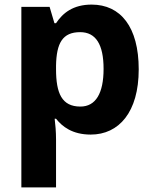

<svg xmlns="http://www.w3.org/2000/svg" viewBox="-20 -576 672 836"><path d="M379 -556C298 -556 253 -519 224 -475H217L196 -546H73V240H224V31C224 -3 221 -35 218 -59H224C251 -25 295 10 375 10C498 10 584 -88 584 -274C584 -459 505 -556 379 -556ZM329 -436C397 -436 431 -383 431 -276C431 -170 397 -112 330 -112C249 -112 224 -170 224 -275V-291C226 -388 252 -436 329 -436Z"/></svg>

Font: Noto Sans Canadian Aboriginal
Style: Bold
Weight: 700
Designer: Monotype Design Team, Typotheque's Kevin King
Foundry: Monotype Imaging Inc.
Version: Version 2.004